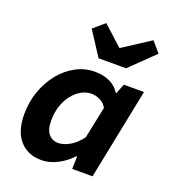

<svg xmlns="http://www.w3.org/2000/svg" viewBox="-140 -867 880 984"><g transform="rotate(20 300.0 -375.0)"><path d="M197 12Q123 12 79 -37.5Q35 -87 35 -180Q35 -248 56.5 -307.5Q78 -367 115 -412Q152 -457 200 -482.5Q248 -508 301 -508Q350 -508 385.5 -490.5Q421 -473 438 -443H442L463 -496H573L473 0H362L364 -68H360Q325 -31 282 -9.5Q239 12 197 12ZM248 -100Q276 -100 309.5 -118.5Q343 -137 372 -176L408 -349Q394 -374 370.5 -385Q347 -396 325 -396Q296 -396 269 -381Q242 -366 221 -339Q200 -312 188 -276Q176 -240 176 -197Q176 -147 196 -123.5Q216 -100 248 -100ZM295 -579 210 -710 271 -762 376 -666H380L528 -762L576 -706L445 -579Z"/></g></svg>

Font: Source Code Pro ExtraLight
Style: Bold Italic
Weight: 700
Italic angle: -11°
Monospace: yes
Version: Version 1.016;hotconv 1.0.116;makeotfexe 2.5.65601